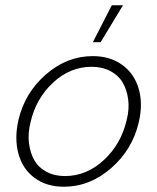

<svg xmlns="http://www.w3.org/2000/svg" viewBox="-20 -710 603 737"><path d="M336.4 -547.9 409.2 -689.9H452.1L366.2 -547.9ZM225.1 6.8Q158.7 6.8 112.8 -27.1Q66.9 -61 50.8 -119.6Q34.7 -178.2 50.8 -249.5Q75.2 -353.5 156 -424.1Q236.8 -494.6 335.9 -494.6Q402.8 -494.6 449.2 -460.9Q495.6 -427.2 512.5 -369.1Q529.3 -311 512.7 -240.7Q488.3 -135.7 406.5 -64.5Q324.7 6.8 225.1 6.8ZM229.5 -34.2Q312.5 -34.2 378.9 -95.9Q445.3 -157.7 466.3 -249.5Q477.1 -292 471.9 -329.3Q466.8 -366.7 450.2 -394.3Q433.6 -421.9 402.8 -437.7Q372.1 -453.6 331.5 -453.6Q249 -453.6 183.6 -392.8Q118.2 -332 97.2 -240.7Q86.4 -197.3 91.3 -159.7Q96.2 -122.1 112.3 -94.2Q128.4 -66.4 158.9 -50.3Q189.5 -34.2 229.5 -34.2Z"/></svg>

Font: HK Grotesk Light Legacy Italic
Style: Regular
Weight: 300
Italic angle: -13°
Designer: Alfredo Marco Pradil
Foundry: Hanken Design Co.
Version: Version 2.022;PS 002.022;hotconv 1.0.88;makeotf.lib2.5.64775